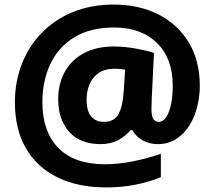

<svg xmlns="http://www.w3.org/2000/svg" viewBox="-20 -738 937 838"><path d="M852 -363Q852 -316 840.5 -271Q829 -226 806 -189.5Q783 -153 748.5 -131Q714 -109 669 -109Q632 -109 602.5 -125.5Q573 -142 558 -170H550Q529 -145 496.5 -127Q464 -109 420 -109Q329 -109 281.5 -163Q234 -217 234 -305Q234 -372 262.5 -424Q291 -476 345.5 -505.5Q400 -535 476 -535Q524 -535 573 -526Q622 -517 652 -507L642 -302Q641 -282 641 -262Q641 -229 650 -217.5Q659 -206 672 -206Q692 -206 706 -227.5Q720 -249 727 -285Q734 -321 734 -364Q734 -483 665 -550.5Q596 -618 478 -618Q375 -618 305.5 -576Q236 -534 200.5 -460Q165 -386 165 -292Q165 -164 234.5 -92.5Q304 -21 439 -21Q496 -21 561 -34Q626 -47 682 -67V35Q632 56 571.5 68Q511 80 444 80Q319 80 229.5 35.5Q140 -9 92.5 -92Q45 -175 45 -291Q45 -381 75.5 -459Q106 -537 162.5 -595Q219 -653 298.5 -685.5Q378 -718 476 -718Q587 -718 671.5 -675Q756 -632 804 -552.5Q852 -473 852 -363ZM358 -304Q358 -252 378.5 -229Q399 -206 433 -206Q479 -206 497.5 -240.5Q516 -275 520 -341L526 -434Q515 -436 504.5 -437Q494 -438 481 -438Q437 -438 410 -419Q383 -400 370.5 -369.5Q358 -339 358 -304Z"/></svg>

Font: Noto Sans Tamil ExtraBold
Style: Regular
Weight: 800
Designer: Jelle Bosma - Monotype Design Team
Foundry: Monotype Imaging Inc.
Version: Version 2.004; ttfautohint (v1.8.4.7-5d5b)